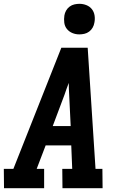

<svg xmlns="http://www.w3.org/2000/svg" viewBox="-25 -985 645 1005"><path d="M-4 0 -5 -101H45L296 -735H434L475 -101H511L512 0H302L301 -101H353L348 -224H214L167 -101H206V0ZM345 -325 337 -490Q336 -505 335.5 -520.5Q335 -536 335 -551Q329 -536 323.5 -520.5Q318 -505 313 -490L251 -325ZM390 -805Q371 -805 354 -812Q337 -819 325.5 -833Q314 -847 311.5 -866Q309 -885 312 -904Q314 -917 321 -929.5Q328 -942 339.5 -950.5Q351 -959 364.5 -962Q378 -965 391 -965Q410 -965 427.5 -958Q445 -951 456 -937Q467 -923 470 -904Q473 -885 469 -866Q467 -853 460 -840.5Q453 -828 441.5 -819.5Q430 -811 416.5 -808Q403 -805 390 -805Z"/></svg>

Font: Iosevka Etoile
Style: Bold Italic
Weight: 700
Italic angle: -9°
Designer: Belleve Invis
Foundry: Belleve Invis
Version: Version 28.1.0; ttfautohint (v1.8.4)